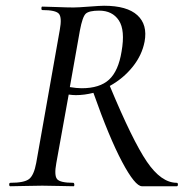

<svg xmlns="http://www.w3.org/2000/svg" viewBox="-20 -648 660 668"><path d="M595 -12Q599 -12 599 -6Q599 0 595 0H474Q450 0 405 -84.5Q360 -169 305 -325Q273 -317 244 -317Q233 -317 219 -319L176 -81Q168 -38 178.5 -25Q189 -12 235 -12Q237 -12 238 -9Q239 -6 238.5 -3Q238 0 236 0Q222 0 186 -1Q150 -2 127 -2Q105 -2 67.5 -1Q30 0 16 0Q12 0 12 -6Q12 -12 16 -12Q64 -12 81 -25Q98 -38 106 -81L188 -544Q196 -587 185 -600Q174 -613 127 -613Q124 -613 124 -619Q124 -625 127 -625Q141 -625 177.5 -623.5Q214 -622 236 -622Q251 -622 290 -625Q329 -628 342 -628Q422 -628 458 -595Q494 -562 483 -503Q474 -456 441.5 -415.5Q409 -375 362 -349Q441 -159 491 -85.5Q541 -12 595 -12ZM223 -345Q247 -341 264 -341Q327 -341 359.5 -371Q392 -401 403 -469Q416 -543 393.5 -577Q371 -611 325 -611Q290 -611 278.5 -600.5Q267 -590 258 -542Z"/></svg>

Font: Cormorant Infant Book
Style: Italic
Weight: 500
Italic angle: -10°
Designer: Christian Thalmann (Catharsis Fonts)
Version: Version 1.000;PS 002.000;hotconv 1.0.88;makeotf.lib2.5.64775